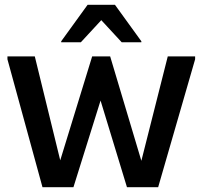

<svg xmlns="http://www.w3.org/2000/svg" viewBox="-20 -780 844 800"><path d="M157 0 11 -533V-545H125L231 -112L364 -545H439L569 -110L679 -545H793V-533L639 0H509L399 -361L286 0ZM235 -604V-608L345 -760H459L569 -608V-604H487L402 -696L317 -604Z"/></svg>

Font: Kufam Medium
Style: Regular
Weight: 500
Designer: Wael Morcos, Artur Schmal
Foundry: Original Type
Version: Version 1.300; ttfautohint (v1.8.3)